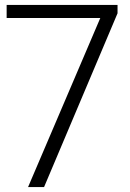

<svg xmlns="http://www.w3.org/2000/svg" viewBox="-20 -760 528 780"><path d="M94 0 387.5 -687H7V-740H457.5V-706L159 0Z"/></svg>

Font: Encode Sans SmExp Lt
Style: Regular
Weight: 300
Width: 6
Designer: Multiple Designers
Foundry: Impallari Type
Version: Version 3.002; ttfautohint (v1.8.3) -l 8 -r 50 -G 200 -x 14 